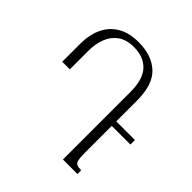

<svg xmlns="http://www.w3.org/2000/svg" viewBox="-191 -871 1018 1018"><g transform="rotate(45 318.0 -362.0)"><path d="M63 -364V-501Q63 -565 86 -615.5Q109 -666 156.5 -695Q204 -724 277 -724Q375 -724 432 -671Q489 -618 489 -499V-343H629V-309H489V-109Q489 -74 492.5 -56.5Q496 -39 507 -33.5Q518 -28 541 -28V0H432V-506Q432 -601 391 -644.5Q350 -688 277 -688Q221 -688 186.5 -663Q152 -638 136 -596.5Q120 -555 120 -504V-364Z"/></g></svg>

Font: Noto Serif Armenian SemiCondensed Light
Style: Regular
Weight: 300
Width: 4
Designer: Monotype Design Team
Foundry: Monotype Imaging Inc.
Version: Version 2.008; ttfautohint (v1.8.4.7-5d5b)